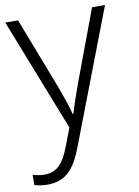

<svg xmlns="http://www.w3.org/2000/svg" viewBox="-87 -590 643 889"><g transform="rotate(-10 235.0 -145.5)"><path d="M1 -532 209 -2 175 87C147 159 115 193 59 193C37 193 19 189 3 184V232C21 238 41 241 66 241C151 241 195 188 230 94L470 -532H409L285 -200C264 -143 247 -92 238 -61H235C226 -97 210 -143 188 -202L61 -532Z"/></g></svg>

Font: Noto Sans Sinhala UI Light
Style: Regular
Weight: 300
Designer: Jelle Bosma - Monotype Design Team
Foundry: Monotype Imaging Inc.
Version: Version 2.006